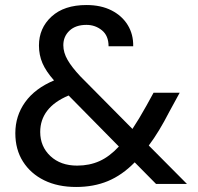

<svg xmlns="http://www.w3.org/2000/svg" viewBox="-20 -732 788 764"><path d="M283 12Q210 12 156 -14.5Q102 -41 71.5 -89Q41 -137 41 -202Q41 -271 80 -325.5Q119 -380 195 -412Q163 -448 149 -480.5Q135 -513 135 -551Q135 -620 185 -666Q235 -712 324 -712Q382 -712 424 -690.5Q466 -669 488.5 -632Q511 -595 510 -548H412Q412 -590 385.5 -611.5Q359 -633 324 -633Q281 -633 256.5 -610Q232 -587 232 -552Q232 -523 249 -493.5Q266 -464 300 -428L507 -219Q533 -258 563 -312L591 -363H695L653 -286Q633 -247 613 -214Q593 -181 572 -153L724 0H601L516 -86Q466 -35 409.5 -11.5Q353 12 283 12ZM140 -207Q140 -149 180.5 -111Q221 -73 287 -73Q336 -73 376 -91Q416 -109 453 -149L253 -352Q196 -328 168 -291.5Q140 -255 140 -207Z"/></svg>

Font: DM Sans Medium
Style: Regular
Weight: 500
Designer: Colophon Foundry, Jonny Pinhorn
Foundry: Colophon Foundry
Version: Version 4.004; ttfautohint (v1.8.4.7-5d5b)